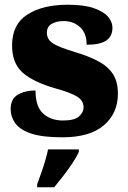

<svg xmlns="http://www.w3.org/2000/svg" viewBox="-20 -570 542 811"><path d="M243 10Q159 10 111.5 -6Q64 -22 44.5 -49.5Q25 -77 25 -109Q25 -153 56 -170.5Q87 -188 130 -188Q130 -119 162.5 -90Q195 -61 246 -61Q294 -61 313.5 -78Q333 -95 333 -117Q333 -146 304 -163Q275 -180 213 -197Q122 -223 76.5 -262.5Q31 -302 31 -378Q31 -467 95.5 -508.5Q160 -550 266 -550Q335 -550 376.5 -535.5Q418 -521 436.5 -499Q455 -477 455 -453Q455 -417 429 -399Q403 -381 346 -381Q346 -430 318 -455.5Q290 -481 249 -481Q218 -481 198 -469Q178 -457 178 -432Q178 -404 202.5 -387.5Q227 -371 297 -350Q351 -334 392 -313Q433 -292 455.5 -259.5Q478 -227 478 -174Q478 -92 419 -41Q360 10 243 10ZM137 208Q144 189 153.5 162.5Q163 136 171 108.5Q179 81 183 61H313V71Q304 92 286.5 118.5Q269 145 248 172Q227 199 209 221H137Z"/></svg>

Font: Noto Serif Tamil Black
Style: Italic
Weight: 900
Italic angle: -12°
Designer: Indian Type Foundry, Tom Grace, and the Monotype Design Team
Foundry: Monotype Imaging Inc.
Version: Version 2.003; ttfautohint (v1.8.4.7-5d5b)